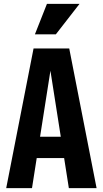

<svg xmlns="http://www.w3.org/2000/svg" viewBox="-20 -970 530 990"><path d="M12 0 153 -720H258L145 0ZM335 0 222 -720H337L478 0ZM110 -265H380V-155H110ZM268 -793H160L222 -950H390Z"/></svg>

Font: Instrument Sans Condensed
Style: Bold
Weight: 700
Width: 3
Designer: Rodrigo Fuenzalida
Foundry: fragTYPE
Version: Version 1.000;gftools[0.9.28]